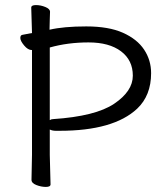

<svg xmlns="http://www.w3.org/2000/svg" viewBox="-20 -725 658 756"><path d="M104 -17 106 -116V-528H105Q90 -528 75 -546Q60 -564 60 -575.5Q60 -587 69 -588L106 -595Q103 -682 103 -695Q103 -705 121.5 -705Q140 -705 158.5 -697.5Q177 -690 177 -678.5Q177 -667 176 -649Q175 -631 175 -608Q231 -621 319.5 -621Q408 -621 464 -596Q520 -571 547.5 -529.5Q575 -488 575 -437Q575 -349 520 -297Q427 -210 215 -210H200Q186 -210 176 -215V-115L179 1Q179 11 160.5 11Q142 11 123 3.5Q104 -4 104 -17ZM176 -538V-252Q182 -256 189 -256Q356 -267 429.5 -316.5Q503 -366 503 -427Q503 -488 456.5 -523Q410 -558 328.5 -558Q247 -558 176 -538Z"/></svg>

Font: LXGW WenKai Lite
Style: Regular
Weight: 400
Designer: LXGW / Fontworks Inc.
Foundry: LXGW / Fontworks Inc.
Version: Version 1.511; March 25, 2025